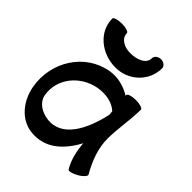

<svg xmlns="http://www.w3.org/2000/svg" viewBox="-235 -980 1161 1161"><g transform="rotate(45 345.5 -399.5)"><path d="M84 -800C84 -687 188 -604 307 -604C418 -604 510 -690 510 -800C510 -819 491 -835 467 -835C443 -835 423 -819 423 -800C423 -750 364 -729 307 -729C257 -729 209 -755 209 -800C209 -811 181 -820 147 -820C112 -820 84 -811 84 -800ZM650 -31C608 -104 577 -183 577 -267C577 -356 596 -444 596 -533C596 -544 568 -553 533 -553C499 -553 471 -544 471 -533C471 -531 471 -529 471 -527C419 -559 358 -575 296 -564C116 -532 5 -353 37 -170C55 -69 124 19 223 31C345 46 433 -30 493 -143C498 -82 511 -22 542 31C547 41 576 34 606 17C636 0 655 -22 650 -31ZM239 -93C184 -100 132 -132 123 -185C102 -307 192 -418 318 -441C376 -451 439 -442 480 -404C481 -395 482 -386 483 -377C449 -222 376 -76 239 -93Z"/></g></svg>

Font: Nupuram
Style: Bold
Weight: 700
Designer: Santhosh Thottingal (santhosh.thottingal@gmail.com)
Foundry: SMC
Version: Version 1.000